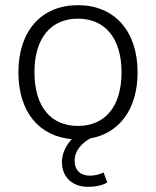

<svg xmlns="http://www.w3.org/2000/svg" viewBox="-20 -530 602 741"><path d="M281 -44C178 -44 113 -116 113 -251C113 -385 178 -458 281 -458C383 -458 449 -385 449 -251C449 -116 383 -44 281 -44ZM319 191C351 191 377 185 394 174L380 136C361 144 344 148 327 148C294 148 268 130 268 90C268 49 300 19 329 4C441 -16 511 -109 511 -251C511 -411 421 -510 281 -510C140 -510 51 -411 51 -251C51 -99 130 -4 257 7C233 33 219 64 219 96C219 154 260 191 319 191Z"/></svg>

Font: Poppy and Pepper Light
Style: Regular
Weight: 300
Designer: Thy Ha
Foundry: Thy Ha
Version: Version 0.001;Glyphs 3.2 (3227)